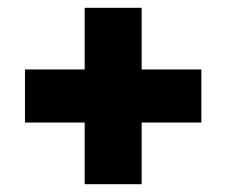

<svg xmlns="http://www.w3.org/2000/svg" viewBox="-20 -578 580 492"><path d="M343 -106H197V-264H44V-400H197V-558H343V-400H496V-264H343Z"/></svg>

Font: Trujillo ExtraBold
Style: Regular
Weight: 800
Designer: Fira Sans original fonts by bBox Type GmbH, Carrois Corporate GbR, & Edenspiekermann AG / Changes by Cristiano Sobral
Foundry: Fira Sans original fonts by bBox Type GmbH, Carrois Corporate GbR, & Edenspiekermann AG / Changes by Cristiano Sobral
Version: Version 4.301;July 28, 2020;FontCreator 13.0.0.2655 64-bit